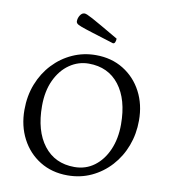

<svg xmlns="http://www.w3.org/2000/svg" viewBox="-94 -946 919 1038"><g transform="rotate(10 365.5 -427.0)"><path d="M346 12Q260 12 194.5 -28.5Q129 -69 92.5 -139Q56 -209 56 -297Q56 -374 81.5 -439Q107 -504 152.5 -552.5Q198 -601 258 -628Q318 -655 386 -655Q472 -655 537.5 -614.5Q603 -574 639.5 -504.5Q676 -435 676 -347Q676 -273 651.5 -208Q627 -143 582 -93.5Q537 -44 477 -16Q417 12 346 12ZM375 -39Q437 -39 484 -74Q531 -109 557.5 -170Q584 -231 584 -309Q584 -446 523.5 -524.5Q463 -603 356 -603Q299 -603 251 -570Q203 -537 174.5 -476.5Q146 -416 146 -334Q146 -197 207 -118Q268 -39 375 -39ZM465 -734Q388 -758 344.5 -771.5Q301 -785 281.5 -792.5Q262 -800 257 -805.5Q252 -811 252 -817Q252 -835 262 -850.5Q272 -866 286 -866Q292 -866 301.5 -862Q311 -858 331 -847.5Q351 -837 387 -816Q423 -795 480 -762Q480 -752 476.5 -743Q473 -734 465 -734Z"/></g></svg>

Font: Petrona
Style: Regular
Weight: 400
Designer: Ringo R. Seeber
Foundry: Ringo R. Seeber
Version: Version 2.001; ttfautohint (v1.8.3)